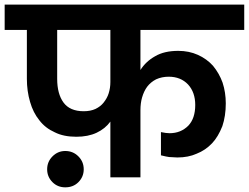

<svg xmlns="http://www.w3.org/2000/svg" viewBox="-41 -760 1067 823"><path d="M317.9 -283.2Q346.7 -283.2 368.2 -293Q390.1 -303.7 402.8 -319.8Q418.5 -339.4 424.8 -359.9Q432.1 -382.8 432.1 -408.2V-631.8H204.1V-421.9Q204.1 -357.9 231 -320.8Q258.3 -283.2 317.9 -283.2ZM-21 -631.8V-740.2H1005.9V-631.8H561V-460Q584 -496.6 624 -519Q663.1 -542 723.1 -542Q769 -542 807.1 -524.9Q845.2 -507.8 872.1 -478Q898.9 -445.3 913.1 -405.8Q926.8 -363.8 926.8 -316.9Q926.8 -262.7 912.1 -219.2Q894 -173.3 868.2 -146Q839.4 -115.7 801.8 -101.1Q766.1 -85 719.2 -85Q708.5 -85 684.1 -86.9Q674.3 -87.9 648.9 -94.2V-193.8Q670.9 -189 686 -189Q733.9 -189 766.1 -221.2Q795.9 -252.4 795.9 -310.1Q795.9 -364.3 765.1 -397.9Q733.4 -431.2 682.1 -431.2Q652.8 -431.2 627.9 -419.9Q604.5 -407.7 589.8 -388.2Q575.7 -369.1 567.9 -341.8Q561 -317.9 561 -287.1V0H432.1V-238.8Q410.2 -208.5 373 -190.9Q336.4 -173.8 286.1 -173.8Q231.4 -173.8 193.8 -192.9Q153.3 -210.9 127.9 -244.1Q101.1 -276.9 87.9 -323.2Q74.2 -369.6 74.2 -421.9V-631.8ZM161.1 -34.2Q161.1 -66.9 184.1 -89.8Q207 -112.8 238.8 -112.8Q272 -112.8 294.9 -89.8Q317.9 -66.9 317.9 -34.2Q317.9 -2 294.9 21Q272.9 43 238.8 43Q206.1 43 184.1 21Q161.1 -2 161.1 -34.2Z"/></svg>

Font: PoppinsZ SemiBold
Style: Regular
Weight: 600
Designer: Ninad Kale (Devanagari), Jonny Pinhorn (Latin)
Foundry: Indian Type Foundry
Version: Version 3.002;FEAKit 1.0